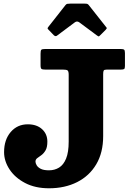

<svg xmlns="http://www.w3.org/2000/svg" viewBox="-20 -1020 722 1058"><path d="M276 -826.5Q285.5 -817 294 -823.5L392.5 -897Q404.5 -906 417.5 -896.5L515 -824Q521.5 -819.5 523.5 -819.2Q525.5 -819 531 -824.5L562.5 -856Q566.5 -860 568 -863.2Q569.5 -866.5 565.5 -870L469.5 -991.5Q465.5 -997 461 -998.5Q456.5 -1000 446.5 -1000H367Q356 -1000 350.5 -998.8Q345 -997.5 340.5 -991.5L246.5 -872Q242 -866 242.2 -863.5Q242.5 -861 248 -855.5ZM2.5 -181.5Q2.5 -132 32.8 -86.2Q63 -40.5 118.5 -11.5Q174 17.5 250 17.5Q337.5 17.5 405 -16.5Q472.5 -50.5 510.5 -114.8Q548.5 -179 548.5 -270V-611.5Q548.5 -626 551.5 -631.2Q554.5 -636.5 568.5 -636.5H645Q659 -636.5 663.8 -639.5Q668.5 -642.5 668.5 -656.5V-727.5Q668.5 -742.5 663.8 -746.2Q659 -750 645 -750H228.5Q211.5 -750 207.5 -745.5Q203.5 -741 203.5 -723.5V-660.5Q203.5 -643.5 209 -640Q214.5 -636.5 231 -636.5H327Q346.5 -636.5 352.5 -631.8Q358.5 -627 358.5 -607.5V-240Q358.5 -181 344.2 -146.2Q330 -111.5 305.5 -96.5Q281 -81.5 250 -81.5Q220 -81.5 204 -90Q188 -98.5 181.8 -109.8Q175.5 -121 175.5 -129.5Q175.5 -141.5 185.5 -148.8Q195.5 -156 208.2 -165.2Q221 -174.5 231 -191.5Q241 -208.5 241 -239.5Q241 -281.5 211.8 -308.2Q182.5 -335 133 -335Q75.5 -335 39 -292.5Q2.5 -250 2.5 -181.5Z"/></svg>

Font: Besley ExtraBold
Style: Regular
Weight: 800
Designer: Owen Earl
Foundry: indestructible type*
Version: Version 2.001